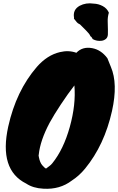

<svg xmlns="http://www.w3.org/2000/svg" viewBox="-20 -1068 716 1164"><path d="M203 -662Q266 -734 343 -752Q396 -765 443 -748Q480 -787 539 -776Q593 -766 631 -715Q633 -708 639.5 -694Q646 -680 652 -663Q696 -561 659 -395Q613 -189 496 -46Q460 -2 415 27Q343 82 243 76Q181 73 139 45Q-28 -38 30 -301Q78 -517 203 -662ZM215 -131 214 -125 216 -114Q222 -83 236 -66.5Q250 -50 259 -46Q269 -54 279 -61Q289 -68 297 -78Q365 -162 403 -298Q441 -434 431 -550Q392 -500 349 -435Q306 -370 281 -324Q224 -217 215 -131ZM429 -960Q420 -1009 463 -1033Q501 -1053 548 -1046Q577 -1045 603 -1031Q629 -1017 640 -991Q632 -965 633 -937Q635 -877 634 -859Q633 -841 622 -832Q611 -823 597 -821Q567 -817 542 -831Q537 -841 533 -845Q529 -846 527 -851Q523 -862 501 -884L465 -920Q450 -927 446 -933Q438 -942 429 -954L428 -959Z"/></svg>

Font: Knewave
Style: Regular
Weight: 400
Designer: Tyler Finck
Foundry: Tyler Finck
Version: Version 1.001